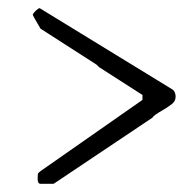

<svg xmlns="http://www.w3.org/2000/svg" viewBox="-20 -573 478 469"><path d="M79 -124Q72 -124 72 -136Q72 -148 73 -149.5Q74 -151 79 -155L328 -329V-341L222 -409L216 -415L79 -503Q60 -535 60 -537Q62 -542 68 -547.5Q74 -553 77 -553L402 -354Q409 -348 409 -337Q409 -326 400 -319Q391 -312 381 -306Q353 -290 353 -286L111 -124Z"/></svg>

Font: Miltonian Tattoo
Style: Regular
Weight: 400
Designer: Pablo Impallari
Foundry: Pablo Impallari
Version: Version 1.008